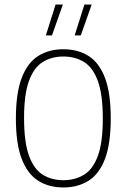

<svg xmlns="http://www.w3.org/2000/svg" viewBox="-20 -819 558 846"><path d="M259 7Q195.5 7 148.5 -22.5Q101.5 -52 75.8 -118.8Q50 -185.5 50 -297Q50 -409 75.8 -476Q101.5 -543 148.5 -572.5Q195.5 -602 259 -602Q323 -602 370 -572.5Q417 -543 442.5 -476Q468 -409 468 -297Q468 -185.5 442.5 -118.8Q417 -52 370 -22.5Q323 7 259 7ZM259 -25Q311.5 -25 350.8 -49.5Q390 -74 411.5 -133Q433 -192 433 -296Q433 -401.5 411.5 -461.2Q390 -521 350.8 -545.5Q311.5 -570 259 -570Q207 -570 168 -545.5Q129 -521 107.5 -462Q86 -403 86 -299Q86 -193.5 107.5 -133.8Q129 -74 168 -49.5Q207 -25 259 -25ZM309 -663 352 -799H384L336 -663ZM182 -663 225 -799H257L209 -663Z"/></svg>

Font: Encode Sans SC Condensed Thin
Style: Regular
Weight: 100
Width: 3
Designer: Multiple Designers
Foundry: Impallari Type
Version: Version 3.002